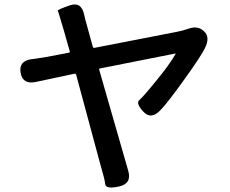

<svg xmlns="http://www.w3.org/2000/svg" viewBox="-20 -807 1040 867"><path d="M518 35Q459 48 455.5 25.5Q452 3 449 -7Q441 -36 433 -65L324 -469Q322 -475 316 -474L142 -437Q82 -424 73 -479Q64 -533 125 -540L134 -541Q163 -545 191 -550L291 -569Q296 -570 295 -575L269 -667Q261 -696 252 -724Q243 -755 241 -759Q239 -763 293 -782Q347 -802 360 -741Q364 -722 372 -694L399 -596Q401 -590 407 -591L777 -663Q804 -668 830 -677Q873 -693 901 -666Q930 -640 906 -591Q891 -558 814 -450.5Q737 -343 704 -309Q662 -265 627 -303Q592 -341 609.5 -355.5Q627 -370 690 -448Q745 -515 772 -562Q775 -566 770 -565L432 -498Q427 -497 428 -492L559 -36Q576 22 518 35Z"/></svg>

Font: Resource Han Rounded CN Medium
Style: Regular
Weight: 500
Designer: Cyano Hao (round all glyphs); Ryoko NISHIZUKA 西塚涼子 (kana, bopomofo & ideographs); Paul D. Hunt (Latin, Greek & Cyrillic)
Foundry: Cyano Hao
Version: 0.990